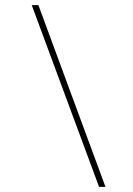

<svg xmlns="http://www.w3.org/2000/svg" viewBox="-20 -730 520 750"><path d="M130 -710 392 0H367L104 -710Z"/></svg>

Font: Raleway Thin
Style: Italic
Weight: 100
Italic angle: -12°
Designer: Matt McInerney, Pablo Impallari, Rodrigo Fuenzalida
Foundry: Matt McInerney, Pablo Impallari, Rodrigo Fuenzalida
Version: Version 4.026